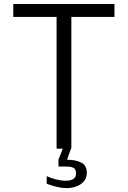

<svg xmlns="http://www.w3.org/2000/svg" viewBox="-20 -745 640 962"><path d="M263.5 -660H46.5V-725H553.5V-660H337.5V0H335.5L316 55.5H319Q359 55.5 387 69.5Q415 83.5 415 120.5Q415 148 399 165.2Q383 182.5 360 190Q337 197.5 314 197.5Q270 197.5 214 175.5V137.5Q235 147.5 260.5 154Q286 160.5 308 160.5Q361 160.5 361 124.5Q361 103.5 349.2 96.5Q337.5 89.5 312 89.5H273V54.5L294.5 0H263.5Z"/></svg>

Font: JuliaMono Light
Style: Regular
Weight: 300
Monospace: yes
Designer: cormullion
Foundry: corm
Version: Version 0.054; ttfautohint (v1.8.4)